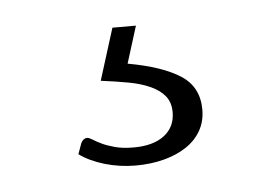

<svg xmlns="http://www.w3.org/2000/svg" viewBox="-29 -36 350 248"><g transform="rotate(-5 146.0 88.0)"><path d="M79 136.5Q81.5 136.5 85.8 139.2Q90 142 96.8 145.2Q103.5 148.5 113.5 151.2Q123.5 154 138 154Q163.5 154 177.8 143Q192 132 192 113Q192 100.5 185.5 92.2Q179 84 167 78.5Q155 73 138.8 70Q122.5 67 103 64.5L124 -2.5H154.5L139.5 45.5Q184 53.5 207.2 68.5Q230.5 83.5 230.5 113Q230.5 128 223.8 140Q217 152 204.8 160.2Q192.5 168.5 175.5 173Q158.5 177.5 138.5 177.5Q118 177.5 98.5 171.8Q79 166 66 156.5L71 142.5Q74 136.5 79 136.5Z"/></g></svg>

Font: Lato TR Light
Style: Regular
Weight: 300
Designer: Lukasz Dziedzic
Foundry: Lukasz Dziedzic
Version: Version 1.104 2013